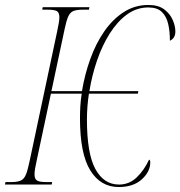

<svg xmlns="http://www.w3.org/2000/svg" viewBox="-40 -743 726 773"><path d="M438 10Q365 10 323.5 -57Q282 -124 282 -267Q282 -292 283.5 -316.5Q285 -341 289 -366H165L108 -98Q99 -59 99 -41Q99 -22 109.5 -16Q120 -10 145 -10H170L168 0H-20L-18 -10H5Q30 -10 43.5 -16Q57 -22 64.5 -40.5Q72 -59 80 -98L190 -616Q194 -636 196.5 -649.5Q199 -663 199 -673Q199 -693 188.5 -698.5Q178 -704 153 -704H130L132 -714H320L318 -704H293Q268 -704 255 -698.5Q242 -693 234.5 -676Q227 -659 220 -625L167 -376H290Q301 -443 323.5 -505.5Q346 -568 380 -617Q414 -666 458.5 -694.5Q503 -723 557 -723Q598 -723 621.5 -705Q645 -687 655.5 -662.5Q666 -638 666 -616Q666 -589 644 -579Q644 -617 637 -647Q630 -677 611.5 -695Q593 -713 557 -713Q510 -713 471 -684.5Q432 -656 401.5 -607.5Q371 -559 350.5 -499Q330 -439 320 -376H517L515 -366H318Q314 -340 312 -313.5Q310 -287 310 -262Q310 -125 344 -62.5Q378 0 439 0Q480 0 510 -28.5Q540 -57 560 -100Q565 -100 565 -89Q565 -52 531 -21Q497 10 438 10Z"/></svg>

Font: Noto Serif Display ExtraCondensed Thin
Style: Italic
Weight: 100
Width: 2
Italic angle: -12°
Designer: Monotype Design Team
Foundry: Monotype Imaging Inc.
Version: Version 2.009